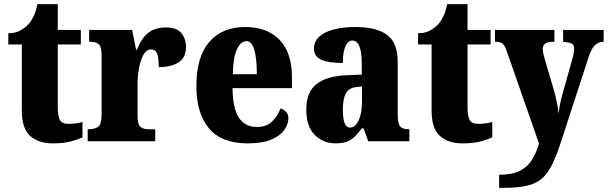

<svg xmlns="http://www.w3.org/2000/svg" viewBox="-20 -680 2925 924"><path d="M234 10Q166 10 125.5 -25.5Q85 -61 85 -149V-466H20V-520Q57 -520 82 -535.5Q107 -551 120 -567Q132 -581 143 -604.5Q154 -628 160 -660H258V-536H369V-466H258V-165Q258 -122 268 -103Q278 -84 309 -84Q348 -84 377 -93V-19Q361 -11 325 -0.5Q289 10 234 10Z M402 0V-58H406Q436 -58 452.5 -70Q469 -82 469 -130V-411Q469 -455 455.5 -467Q442 -479 413 -479H409V-536H616L635 -440H639Q661 -497 694 -522.5Q727 -548 779 -548Q830 -548 852.5 -521Q875 -494 875 -454Q875 -402 839 -379.5Q803 -357 744 -357Q744 -398 737 -420Q730 -442 706 -442Q685 -442 671 -417.5Q657 -393 649.5 -355.5Q642 -318 642 -277V-125Q642 -80 656.5 -69Q671 -58 695 -58H727V0Z M1172 10Q1046 10 985.5 -62.5Q925 -135 925 -265Q925 -406 987 -478Q1049 -550 1161 -550Q1265 -550 1325 -488.5Q1385 -427 1385 -308V-256H1099Q1100 -159 1129.5 -114Q1159 -69 1216 -69Q1262 -69 1288.5 -94.5Q1315 -120 1330 -158Q1346 -154 1357 -141.5Q1368 -129 1368 -111Q1368 -83 1348.5 -55Q1329 -27 1286 -8.5Q1243 10 1172 10ZM1216 -323Q1216 -398 1204 -440Q1192 -482 1166 -482Q1138 -482 1119.5 -441Q1101 -400 1101 -323Z M1594 10Q1537 10 1495.5 -30Q1454 -70 1454 -154Q1454 -236 1502.5 -275Q1551 -314 1649 -318L1721 -321V-374Q1721 -485 1675 -485Q1655 -485 1642.5 -457.5Q1630 -430 1630 -377Q1559 -377 1525 -393Q1491 -409 1491 -446Q1491 -482 1518.5 -505.5Q1546 -529 1591 -539.5Q1636 -550 1690 -550Q1792 -550 1843 -512Q1894 -474 1894 -381V-128Q1894 -87 1905 -72.5Q1916 -58 1946 -58H1950V0H1752L1730 -62H1721Q1701 -35 1684 -19.5Q1667 -4 1646 3Q1625 10 1594 10ZM1664 -66Q1690 -66 1706 -100.5Q1722 -135 1722 -191V-264L1695 -261Q1658 -257 1644 -230Q1630 -203 1630 -151Q1630 -66 1664 -66Z M2206 10Q2138 10 2097.5 -25.5Q2057 -61 2057 -149V-466H1992V-520Q2029 -520 2054 -535.5Q2079 -551 2092 -567Q2104 -581 2115 -604.5Q2126 -628 2132 -660H2230V-536H2341V-466H2230V-165Q2230 -122 2240 -103Q2250 -84 2281 -84Q2320 -84 2349 -93V-19Q2333 -11 2297 -0.5Q2261 10 2206 10Z M2382 161Q2445 161 2482 142Q2519 123 2540 89Q2561 55 2574 11L2419 -433Q2409 -463 2397.5 -471Q2386 -479 2367 -479H2362V-536H2648V-479H2644Q2615 -479 2603.5 -470Q2592 -461 2592 -446Q2592 -435 2594.5 -423Q2597 -411 2601 -398L2647 -241Q2656 -208 2661.5 -179.5Q2667 -151 2668 -132Q2673 -175 2681 -206L2733 -391Q2736 -400 2739.5 -417.5Q2743 -435 2743 -446Q2743 -464 2731.5 -470Q2720 -476 2695 -478L2690 -479V-536H2885V-479H2882Q2858 -478 2842 -461.5Q2826 -445 2814 -409L2682 -4Q2660 64 2639 108Q2618 152 2590 177.5Q2562 203 2517 213.5Q2472 224 2402 224H2382Z"/></svg>

Font: Noto Serif Tamil Condensed Black
Style: Italic
Weight: 900
Width: 3
Italic angle: -12°
Designer: Indian Type Foundry, Tom Grace, and the Monotype Design Team
Foundry: Monotype Imaging Inc.
Version: Version 2.003; ttfautohint (v1.8.4.7-5d5b)